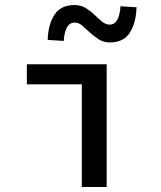

<svg xmlns="http://www.w3.org/2000/svg" viewBox="-20 -745 640 765"><path d="M306 0V-409H87V-489H405V0ZM418 -576Q392 -576 373 -588.5Q354 -601 338 -615.5Q322 -630 308 -642.5Q294 -655 278 -655Q257 -655 246.5 -635.5Q236 -616 234 -582L170 -586Q172 -649 197.5 -687Q223 -725 277 -725Q302 -725 321.5 -713Q341 -701 356.5 -686Q372 -671 386.5 -659Q401 -647 417 -647Q437 -647 447.5 -666.5Q458 -686 460 -720L524 -716Q522 -653 497 -614.5Q472 -576 418 -576Z"/></svg>

Font: SauceCodePro Nerd Font Mono
Style: Regular
Weight: 500
Monospace: yes
Designer: Paul D. Hunt, Teo Tuominen
Foundry: Adobe Systems Incorporated
Version: Version 2.030;PS 1.000;hotconv 16.6.51;makeotf.lib2.5.65220;